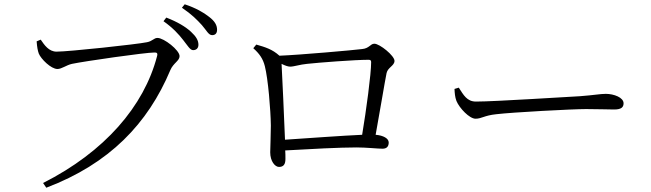

<svg xmlns="http://www.w3.org/2000/svg" viewBox="-20 -832 3040 896"><path d="M881 -598C896 -598 906 -607 906 -623C906 -643 896 -661 871 -684C846 -707 808 -730 756 -750L743 -733C787 -702 815 -671 835 -645C855 -620 867 -598 881 -598ZM970 -668C985 -668 993 -677 993 -693C993 -714 983 -733 955 -754C930 -774 893 -795 842 -812L829 -796C876 -764 899 -740 922 -715C944 -690 953 -668 970 -668ZM170 -647 151 -639C153 -612 156 -596 161 -582C171 -557 218 -510 248 -510C268 -510 289 -528 316 -534C373 -546 657 -587 701 -587C711 -587 717 -585 713 -570C652 -336 468 -123 181 22L196 44C491 -68 670 -255 775 -505C789 -538 818 -548 818 -570C818 -598 745 -655 715 -655C698 -655 692 -640 666 -635C618 -625 300 -591 244 -591C208 -591 187 -622 170 -647Z M1310 -180C1306 -291 1297 -473 1294 -534C1308 -527 1323 -521 1334 -521C1352 -521 1380 -531 1413 -534C1468 -540 1636 -553 1700 -553C1709 -553 1712 -550 1712 -542C1712 -486 1689 -317 1670 -203C1577 -199 1417 -187 1310 -180ZM1284 -572C1251 -602 1218 -612 1176 -624L1162 -607C1190 -582 1207 -559 1216 -523C1231 -464 1243 -321 1244 -246C1244 -203 1241 -141 1241 -121C1241 -80 1263 -53 1282 -53C1303 -53 1312 -65 1312 -90C1312 -105 1312 -117 1311 -130C1431 -137 1566 -144 1644 -144C1690 -144 1743 -138 1765 -138C1786 -138 1794 -150 1794 -167C1794 -186 1769 -200 1733 -203C1753 -312 1775 -447 1784 -491C1790 -518 1821 -525 1821 -548C1821 -572 1752 -628 1727 -628C1708 -628 1704 -606 1669 -603C1630 -598 1383 -576 1284 -572Z M2101 -417C2102 -397 2103 -380 2110 -361C2124 -327 2171 -278 2199 -278C2228 -278 2239 -293 2296 -299C2371 -308 2652 -323 2715 -323C2776 -323 2811 -321 2846 -321C2880 -321 2890 -332 2890 -350C2890 -377 2845 -394 2807 -394C2781 -394 2753 -388 2686 -383C2640 -381 2290 -358 2201 -358C2159 -358 2143 -389 2121 -423Z"/></svg>

Font: Noto Serif CJK JP
Style: Regular
Weight: 400
Designer: Ryoko NISHIZUKA 西塚涼子 (kana & ideographs); Frank Grießhammer (Latin, Greek & Cyrillic); Wenlong ZHANG 张文龙 (bopomofo); San
Foundry: Adobe Systems Incorporated
Version: Version 1.000;PS 1;hotconv 16.6.53;makeotf.lib2.5.65590